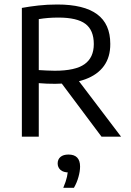

<svg xmlns="http://www.w3.org/2000/svg" viewBox="-20 -622 595 874"><path d="M79.5 0V-586Q115 -592.5 155 -597Q195 -601.5 241 -601.5Q362 -601.5 422 -557.2Q482 -513 482 -422.5Q482.5 -362.5 453.2 -322Q424 -281.5 367.8 -261Q311.5 -240.5 231 -240.5Q212 -240.5 192.8 -241.2Q173.5 -242 156.5 -243.5V0ZM442 0 234 -278H320L531 0ZM229.5 -300Q323 -300 365 -330Q407 -360 407 -421.5Q407 -484.5 369 -513.2Q331 -542 246 -542Q220 -542 199 -540.2Q178 -538.5 156.5 -535V-303Q177.5 -302 193 -301Q208.5 -300 229.5 -300ZM268 233Q280.5 203.5 285 182.5Q289.5 161.5 289.5 141L301.5 163H293.5Q268.5 163 255.5 151.5Q242.5 140 242.5 122Q242.5 103.5 255.2 92.5Q268 81.5 292 81.5Q318 81.5 331.2 95.2Q344.5 109 344.5 136Q344.5 157.5 337.2 183.5Q330 209.5 316.5 233Z"/></svg>

Font: Encode Sans SC SemiCondensed
Style: Regular
Weight: 400
Width: 4
Designer: Multiple Designers
Foundry: Impallari Type
Version: Version 3.002